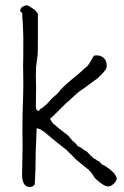

<svg xmlns="http://www.w3.org/2000/svg" viewBox="-20 -706 473 735"><path d="M125 -655.3V-552.7Q125 -501 124 -495.1Q119.1 -460 118.2 -451.2V-450.2Q116.2 -413.1 118.2 -375Q118.2 -340.8 117.2 -299.8Q117.2 -297.9 118.2 -293Q118.2 -286.1 123 -283.2L127 -281.2L129.9 -283.2L131.8 -285.2Q133.8 -288.1 134.8 -289.1Q139.6 -291 141.6 -293Q162.1 -309.6 166 -314.5Q175.8 -327.1 188.5 -337.9Q202.1 -348.6 212.9 -363.3Q224.6 -376 237.3 -386.7Q246.1 -394.5 255.9 -402.8Q265.6 -411.1 275.4 -418.9Q280.3 -422.9 284.7 -426.8Q289.1 -430.7 294.9 -435.5L298.8 -440.4L308.6 -448.2H309.6L314.5 -453.1Q322.3 -461.9 337.9 -490.2Q340.8 -494.1 348.6 -494.1Q367.2 -494.1 377.9 -483.4Q388.7 -472.7 388.7 -452.1Q388.7 -446.3 383.8 -438.5Q377.9 -430.7 370.6 -422.9Q363.3 -415 355.5 -408.2Q347.7 -402.3 342.8 -398.4Q326.2 -385.7 309.6 -374Q279.3 -353.5 274.4 -348.6Q260.7 -335.9 246.1 -322.3Q238.3 -315.4 230.5 -308.6L215.8 -293.9Q178.7 -256.8 174.8 -253.9L170.9 -251L173.8 -248Q181.6 -232.4 187.5 -229.5Q194.3 -225.6 200.2 -218.8Q208 -211.9 214.8 -207Q221.7 -202.1 230.5 -195.3Q237.3 -190.4 242.2 -185.5Q247.1 -179.7 252 -173.8Q256.8 -167 263.7 -162.1Q268.6 -158.2 272.5 -153.3Q277.3 -145.5 282.2 -144.5Q289.1 -142.6 293.9 -137.7Q302.7 -130.9 304.7 -129.9Q310.5 -127 312.5 -126Q315.4 -122.1 317.4 -121.1Q319.3 -119.1 320.3 -117.2Q323.2 -115.2 325.2 -112.3L326.2 -111.3Q330.1 -108.4 332 -106.4L335.9 -101.6H336.9Q341.8 -97.7 346.7 -95.7L349.6 -93.8L350.6 -91.8L352.5 -90.8H354.5V-89.8H356.4Q361.3 -86.9 363.3 -85Q367.2 -78.1 371.1 -76.2Q378.9 -73.2 388.2 -66.9Q397.5 -60.5 406.2 -52.7Q415 -45.9 420.9 -37.1Q426.8 -28.3 426.8 -22.5Q426.8 -13.7 415.5 -2.9Q404.3 7.8 395.5 7.8Q387.7 7.8 377.9 2.9Q368.2 -2.9 358.4 -10.7Q343.8 -22.5 340.8 -28.3Q334 -39.1 328.1 -46.4Q322.3 -53.7 317.4 -57.6Q312.5 -61.5 307.6 -65.4Q296.9 -74.2 287.1 -82Q277.3 -89.8 268.6 -97.7H269.5H268.6L255.9 -111.3L247.1 -119.1Q240.2 -127 232.4 -133.8Q223.6 -140.6 214.4 -147.9Q205.1 -155.3 195.3 -163.1Q188.5 -168 179.7 -175.8Q170.9 -183.6 161.1 -191.4Q152.3 -199.2 143.6 -205.1Q134.8 -211.9 126 -213.9L120.1 -214.8V-209Q120.1 -197.3 118.2 -161.1Q116.2 -124 116.2 -90.8Q116.2 -72.3 115.7 -56.2Q115.2 -40 114.3 -27.3Q113.3 -13.7 113.3 -4.9Q112.3 -1 112.3 1L111.3 2Q108.4 5.9 103.5 7.8Q98.6 9.8 93.8 9.8Q79.1 9.8 72.3 -2Q64.5 -14.6 64.5 -35.2Q66.4 -129.9 66.4 -144.5Q65.4 -205.1 66.4 -267.6Q69.3 -347.7 69.3 -386.7Q68.4 -447.3 68.4 -456.1Q69.3 -465.8 69.3 -558.6Q69.3 -563.5 68.8 -578.6Q68.4 -593.8 67.4 -610.4Q67.4 -626 65.4 -638.7Q65.4 -645.5 65.4 -652.3V-654.3L64.5 -656.2L61.5 -659.2L57.6 -662.1Q57.6 -664.1 57.6 -665Q57.6 -673.8 65.4 -679.7Q75.2 -685.5 82 -685.5Q86.9 -685.5 89.8 -683.6Q94.7 -680.7 101.6 -675.8Q108.4 -671.9 114.3 -667Q119.1 -662.1 122.1 -657.2L123 -655.3ZM247.1 -119.1V-120.1Z"/></svg>

Font: ToneOZ-YinPZ-Tsuipita-TC
Style: Regular
Weight: 400
Designer: ÂÆ£ÂøóÂáåJeffrey Xuan(jeffreyx@gmail.com, ToneOZ.com) ÈòøÂù§(cjkFonts)
Foundry: ToneOZ
Version: Version 0.24071